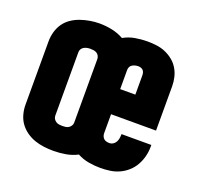

<svg xmlns="http://www.w3.org/2000/svg" viewBox="-100 -642 799 762"><g transform="rotate(20 300.0 -261.0)"><path d="M197 8Q177 8 157 5.5Q137 3 118 -3.5Q99 -10 82 -22Q65 -34 53.5 -50Q42 -66 36.5 -86Q31 -106 31 -126V-394Q31 -414 36.5 -434Q42 -454 53.5 -470.5Q65 -487 82 -498.5Q99 -510 118 -516.5Q137 -523 157 -526.5Q177 -530 197 -530Q224 -530 250.5 -524.5Q277 -519 300 -506Q323 -519 349 -523.5Q375 -528 401 -528Q420 -528 439.5 -525.5Q459 -523 476.5 -515.5Q494 -508 509 -496Q524 -484 534 -467.5Q544 -451 548.5 -432Q553 -413 553 -394V-207H363V-126Q363 -120 365.5 -114Q368 -108 372.5 -104Q377 -100 383.5 -98.5Q390 -97 396 -97Q404 -97 411 -101.5Q418 -106 422 -113Q426 -120 427.5 -128.5Q429 -137 429 -145Q429 -145 429 -146Q429 -147 429 -147H555Q555 -145 555 -143Q555 -141 555 -139Q555 -119 550 -99Q545 -79 535 -61Q525 -43 509.5 -29Q494 -15 475.5 -6.5Q457 2 436.5 5Q416 8 396 8Q371 8 345.5 3.5Q320 -1 298 -13Q275 -1 249 3.5Q223 8 197 8ZM363 -313H427V-394Q427 -400 425.5 -405.5Q424 -411 420.5 -415Q417 -419 411.5 -421Q406 -423 400 -423Q394 -423 387.5 -421.5Q381 -420 375 -416.5Q369 -413 366 -407Q363 -401 363 -394ZM197 -97Q204 -97 211 -98Q218 -99 224 -103Q230 -107 233.5 -113Q237 -119 237 -126V-394Q237 -401 233.5 -407.5Q230 -414 224 -417.5Q218 -421 211 -422Q204 -423 197 -423Q190 -423 183 -421.5Q176 -420 170 -416.5Q164 -413 160.5 -407Q157 -401 157 -394V-126Q157 -119 160.5 -113Q164 -107 170 -103Q176 -99 183 -98Q190 -97 197 -97Z"/></g></svg>

Font: Iosevka Custom XBdEx
Style: Regular
Weight: 800
Width: 7
Monospace: yes
Designer: Belleve Invis
Foundry: Belleve Invis
Version: Version 11.2.4; ttfautohint (v1.8.4)